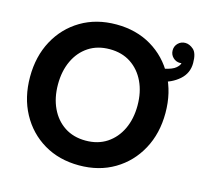

<svg xmlns="http://www.w3.org/2000/svg" viewBox="-107 -853 1039 985"><g transform="rotate(15 412.0 -361.0)"><path d="M34.2 -361.3Q34.2 -470.2 79.8 -554.7Q125.5 -639.2 206.5 -687.3Q287.6 -735.4 393.6 -735.4Q499.5 -735.4 580.6 -687.3Q661.6 -639.2 707.5 -554.7Q753.4 -470.2 753.4 -361.3Q753.4 -252.4 707.5 -168Q661.6 -83.5 580.6 -35.4Q499.5 12.7 393.6 12.7Q287.6 12.7 206.5 -35.4Q125.5 -83.5 79.8 -168Q34.2 -252.4 34.2 -361.3ZM182.6 -361.3Q182.6 -290.5 208.3 -235.8Q233.9 -181.2 281.2 -149.9Q328.6 -118.7 393.6 -118.7Q458.5 -118.7 505.9 -149.9Q553.2 -181.2 579.1 -235.8Q605 -290.5 605 -361.3Q605 -432.1 579.1 -486.8Q553.2 -541.5 505.9 -572.8Q458.5 -604 393.6 -604Q328.6 -604 281.2 -572.8Q233.9 -541.5 208.3 -486.8Q182.6 -432.1 182.6 -361.3ZM766.1 -630.4Q762.7 -628.9 759.3 -628.9Q736.8 -628.9 721.2 -644.3Q705.6 -659.7 705.6 -682.1Q705.6 -704.6 721.2 -720Q736.8 -735.4 759.3 -735.4Q781.7 -735.4 803 -716.8Q824.2 -698.2 824.2 -645.5Q824.2 -591.8 784.2 -556.6Q744.1 -521.5 686.5 -510.3V-579.1Q731 -588.4 748.5 -604Q766.1 -619.6 766.1 -630.4Z"/></g></svg>

Font: Giphurs
Style: Bold
Weight: 700
Version: Version 0.920; ttfautohint (v1.8.4.7-5d5b)